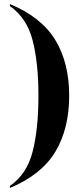

<svg xmlns="http://www.w3.org/2000/svg" viewBox="-20 -791 415 949"><path d="M29 128Q113 70 141.5 -42.5Q170 -155 170 -318Q170 -479 141.5 -590.5Q113 -702 29 -761V-771Q185 -706 253.5 -593Q322 -480 322 -318Q322 -155 253.5 -41Q185 73 29 138Z"/></svg>

Font: Noto Serif Display SemiCondensed
Style: Bold
Weight: 700
Width: 4
Designer: Monotype Design Team
Foundry: Monotype Imaging Inc.
Version: Version 2.009